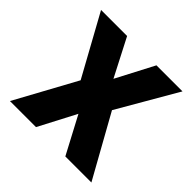

<svg xmlns="http://www.w3.org/2000/svg" viewBox="-136 -623 745 745"><g transform="rotate(45 237.0 -250.0)"><path d="M14 -500H157L237 -345L318 -500H461L319 -255L461 0H318L237 -153L157 0H14L151 -251Z"/></g></svg>

Font: Titillium Web
Style: Bold
Weight: 700
Version: Version 1.001;PS 57.000;hotconv 1.0.70;makeotf.lib2.5.55311